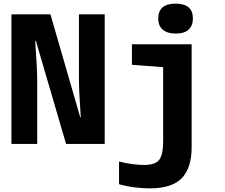

<svg xmlns="http://www.w3.org/2000/svg" viewBox="-20 -793 1240 1058"><path d="M43 0V-714H258L422 -147H425Q415 -288 415 -365V-714H557V0H344L178 -567H174Q180 -482 182.5 -430.5Q185 -379 185 -343V0ZM948 -608Q903 -608 877.5 -629Q852 -650 852 -691Q852 -773 948 -773Q1043 -773 1043 -691Q1043 -652 1019.5 -630Q996 -608 948 -608ZM804 245Q766 245 722 239.5Q678 234 636 222V97Q674 107 711 111.5Q748 116 774 116Q835 116 857 88Q879 60 879 -14V-423L707 -436V-549H1036V20Q1036 132 982 188.5Q928 245 804 245Z"/></svg>

Font: Noto Sans Mono ExtraBold
Style: Regular
Weight: 800
Designer: Monotype Design Team
Foundry: Monotype Imaging Inc.
Version: Version 2.014